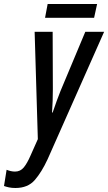

<svg xmlns="http://www.w3.org/2000/svg" viewBox="-109 -698 540 959"><path d="M-32 241Q-50 241 -64 238Q-78 235 -89 231L-76 150Q-54 159 -34 159Q-7 159 10 138Q27 117 43 80L80 -3L64 -539H154L155 -253Q155 -225 154 -195Q153 -165 151 -136H154Q164 -166 174.5 -194.5Q185 -223 193 -243L317 -539H411L129 97Q99 162 64.5 201.5Q30 241 -32 241ZM116 -609 129 -678H376L361 -609Z"/></svg>

Font: Noto Sans ExtraCondensed Medium
Style: Italic
Weight: 500
Width: 2
Italic angle: -12°
Designer: Monotype Design Team
Foundry: Monotype Imaging Inc.
Version: Version 2.013; ttfautohint (v1.8.4.7-5d5b)